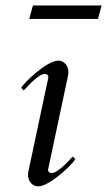

<svg xmlns="http://www.w3.org/2000/svg" viewBox="-20 -658 386 692"><path d="M85.4 -589.8H333L346.2 -638.2H98.6ZM225.1 -384.8C226.1 -389.2 226.6 -393.6 226.6 -397.9C226.6 -422.9 209.5 -439.5 189.9 -439.5C148.9 -439.5 66.4 -360.4 56.2 -341.3L65.4 -332C75.7 -341.8 117.2 -391.6 142.1 -391.6C148.9 -391.6 154.3 -386.7 154.3 -380.9V-378.9L82.5 -41C81.5 -36.6 81.1 -32.2 81.1 -27.8C81.1 -2.9 98.1 13.7 117.7 13.7C158.7 13.7 241.2 -65.4 251.5 -84.5L242.2 -93.8C231.9 -84 190.4 -34.2 165.5 -34.2C158.7 -34.2 153.3 -39.1 153.3 -44.9V-46.9Z"/></svg>

Font: Cardo
Style: Italic
Weight: 400
Designer: David J. Perry
Foundry: David J. Perry
Version: Version 0.99